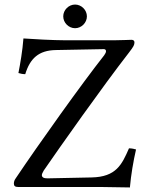

<svg xmlns="http://www.w3.org/2000/svg" viewBox="-20 -822 644 844"><path d="M258 -750C258 -722 282 -698 310 -698C338 -698 362 -722 362 -750C362 -778 338 -802 310 -802C282 -802 258 -778 258 -750ZM551 2C556 -54 566 -113 578 -165C571 -167 560 -170 547 -170C516 -99 491 -44 382 -42L189 -38C172 -37.6 164 -43 164 -52C164 -57 167 -63 172 -72C245 -178 429 -439 547 -591C568.1 -618.2 571 -625 571 -636C571 -643 566 -647 558 -647C546 -647 515 -645 485 -645H264C217 -645 120 -650 83 -653C79 -599 69 -542 61 -501C71 -498 80 -496 91 -496C112 -565 150 -600.6 225 -602L436 -606C441.9 -606.1 446 -603 446 -597C446 -592 443 -586 438 -579C341 -456 151 -190 49 -38C43 -30 41 -22 41 -15C41 -5 46 0 60 0H424.3C451.3 0 551 2 551 2Z"/></svg>

Font: Libertinus Serif
Style: Regular
Weight: 400
Designer: Philipp H. Poll
Foundry: Khaled Hosny
Version: Version 6.2